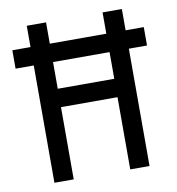

<svg xmlns="http://www.w3.org/2000/svg" viewBox="-79 -771 775 843"><g transform="rotate(-10 308.0 -350.0)"><path d="M434 -322H182V0H96V-523H15V-605H96V-700H182V-605H434V-700H520V-605H601V-523H520V0H434ZM434 -523H182V-404H434Z"/></g></svg>

Font: Overpass Mono
Style: Regular
Weight: 400
Monospace: yes
Designer: Delve Withrington, Dave Bailey
Foundry: Delve Fonts
Version: Version 1.000;DELV;Overpass